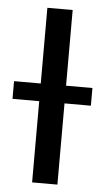

<svg xmlns="http://www.w3.org/2000/svg" viewBox="-114 -763 433 797"><g transform="rotate(5 102.5 -364.0)"><path d="M156.2 -727.5V0H50.8V-727.5ZM-60.5 -338.4V-412.1H266.1V-338.4Z"/></g></svg>

Font: Inter Tight Medium
Style: Regular
Weight: 500
Designer: Rasmus Andersson
Foundry: rsms
Version: Version 3.004; ttfautohint (v1.8.4.7-5d5b)